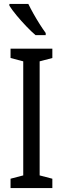

<svg xmlns="http://www.w3.org/2000/svg" viewBox="-20 -963 323 983"><path d="M248 0H34V-48L99 -65V-649L34 -666V-714H248V-666L183 -649V-65L248 -48ZM125 -943Q136 -920 151.5 -892.5Q167 -865 183.5 -839Q200 -813 214 -794V-783H162Q142 -800 115.5 -827.5Q89 -855 65 -884Q41 -913 28 -934V-943Z"/></svg>

Font: Noto Sans Thai ExtCond
Style: Regular
Weight: 400
Width: 2
Designer: Monotype Design Team
Foundry: Monotype Imaging Inc.
Version: Version 2.002; ttfautohint (v1.8.4.7-5d5b)